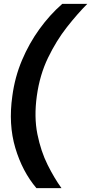

<svg xmlns="http://www.w3.org/2000/svg" viewBox="-20 -831 473 996"><path d="M169 145Q96 59 59.5 -63.5Q23 -186 44 -333Q57 -431 94 -518.5Q131 -606 184.5 -680Q238 -754 303 -811H433Q382 -760 327 -690Q272 -620 229 -531Q186 -442 171 -333Q156 -224 174 -135Q192 -46 227 24Q262 94 299 145Z"/></svg>

Font: Host Grotesk
Style: Bold Italic
Weight: 700
Italic angle: -8°
Designer: Doğukan Karapınar
Foundry: Element Type
Version: Version 1.003; ttfautohint (v1.8.4.7-5d5b)